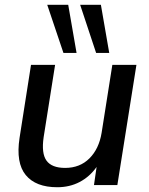

<svg xmlns="http://www.w3.org/2000/svg" viewBox="-20 -776 626 805"><path d="M220 9Q130 9 88 -42Q46 -93 62 -198L110 -504H211L163 -201Q153 -133 175 -102.5Q197 -72 253 -72Q315 -72 355 -112Q395 -152 406 -219L451 -504H552L472 0H374L385 -76Q356 -35 314 -13Q272 9 220 9ZM383 -554 316 -756H403L438 -554ZM246 -554 178 -756H266L301 -554Z"/></svg>

Font: Mulish SemiBold
Style: Italic
Weight: 600
Italic angle: -9°
Designer: Vernon Adams
Foundry: Vernon Adams
Version: Version 3.603; ttfautohint (v1.8.3)